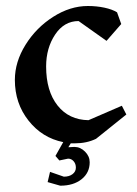

<svg xmlns="http://www.w3.org/2000/svg" viewBox="-20 -458 444 624"><path d="M210 7.8 202.1 20.5 221.7 19.5Q241.2 19.5 256.3 34.7Q271.5 49.8 271.5 69.3Q271.5 103.5 245.1 124.5Q218.8 145.5 175.8 145.5L134.8 133.8L142.6 100.6L187.5 116.2Q205.1 116.2 215.8 107.9Q226.6 99.6 226.6 86.9Q226.6 74.2 219.2 65.9Q211.9 57.6 201.2 57.6L172.9 63.5L160.2 48.8L185.5 3.9Q117.2 -9.8 72.8 -65.9Q28.3 -122.1 28.3 -198.2Q28.3 -256.8 63 -312.5Q97.7 -368.2 152.8 -403.3Q208 -438.5 265.6 -438.5Q293.9 -438.5 319.3 -433.1Q344.7 -427.7 360.4 -418L374 -379.9L326.2 -325.2L235.4 -389.6Q188.5 -389.6 159.2 -345.7Q129.9 -301.8 129.9 -242.2Q129.9 -162.1 167 -115.2Q204.1 -68.4 267.6 -67.4L376 -114.3L390.6 -85.9L292 -6.8Q261.7 7.8 223.6 7.8Z"/></svg>

Font: Comprehension Dark
Style: Regular
Weight: 700
Designer: Alfredo Marco Pradil
Foundry: Alfredo Marco Pradil
Version: 1.0